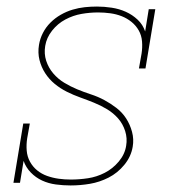

<svg xmlns="http://www.w3.org/2000/svg" viewBox="-20 -558 540 586"><path d="M195 8Q173 8 150.5 5Q128 2 108.5 -7Q89 -16 74 -31.5Q59 -47 52 -67L41 0H21L51 -181H71L63 -136Q60 -117 61.5 -98.5Q63 -80 71.5 -64.5Q80 -49 93.5 -38Q107 -27 124 -21Q141 -15 159 -12.5Q177 -10 196 -10Q222 -10 248.5 -14Q275 -18 299.5 -30.5Q324 -43 342.5 -65Q361 -87 365 -113Q369 -136 362 -158Q355 -180 340.5 -196.5Q326 -213 307 -224.5Q288 -236 267 -244.5Q246 -253 225 -260.5Q204 -268 184 -278Q164 -288 147 -302Q130 -316 118 -334.5Q106 -353 100.5 -375Q95 -397 99 -421Q102 -440 111 -457.5Q120 -475 134 -489Q148 -503 165.5 -513Q183 -523 201.5 -528.5Q220 -534 238.5 -536Q257 -538 276 -538Q298 -538 321 -534.5Q344 -531 364 -522Q384 -513 400 -498Q416 -483 423 -462L434 -530H454L424 -349H404L412 -394Q415 -413 413.5 -431.5Q412 -450 403.5 -465Q395 -480 381.5 -491Q368 -502 351.5 -508.5Q335 -515 316.5 -517.5Q298 -520 280 -520Q280 -520 280 -520Q280 -520 279 -520Q254 -520 228.5 -515.5Q203 -511 179.5 -498.5Q156 -486 139 -464.5Q122 -443 118 -418Q114 -394 121 -372.5Q128 -351 142.5 -334Q157 -317 176 -305.5Q195 -294 215.5 -285.5Q236 -277 257.5 -270Q279 -263 298.5 -252.5Q318 -242 335.5 -228.5Q353 -215 365 -196.5Q377 -178 383 -155.5Q389 -133 385 -110Q380 -80 359.5 -55Q339 -30 311.5 -16Q284 -2 254.5 3Q225 8 196 8Z"/></svg>

Font: Iosevka Slab Thin Oblique
Style: Regular
Weight: 100
Italic angle: -9°
Monospace: yes
Designer: Belleve Invis
Foundry: Belleve Invis
Version: Version 11.1.0; ttfautohint (v1.8.3)